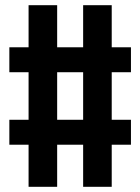

<svg xmlns="http://www.w3.org/2000/svg" viewBox="-20 -737 540 739"><path d="M90 -18V-180H16V-276H90V-459H16V-555H90V-717H200V-555H300V-717H410V-555H484V-459H410V-276H484V-180H410V-18H300V-180H200V-18ZM200 -276H300V-459H200Z"/></svg>

Font: Iosevka Gothic
Style: Bold
Weight: 700
Monospace: yes
Designer: Belleve Invis
Foundry: Belleve Invis
Version: Version 15.5.1; ttfautohint (v1.8.4)